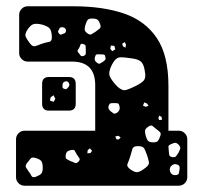

<svg xmlns="http://www.w3.org/2000/svg" viewBox="-20 -591 639 611"><path d="M58 0Q47 0 39 -8Q31 -16 31 -27V-148Q31 -159 39 -167Q47 -175 58 -175H283V-320Q283 -395 209 -395H68Q57 -395 49 -403Q41 -411 41 -422V-544Q41 -555 49 -563Q57 -571 68 -571H214Q307 -571 374.5 -548Q442 -525 479 -470Q516 -415 516 -318V-175H549Q560 -175 568 -167Q576 -159 576 -148V-27Q576 -16 568 -8Q560 0 549 0ZM299 -513Q295 -525 290 -528.5Q285 -532 273 -532Q262 -532 258.5 -527Q255 -522 252 -512Q249 -502 249.5 -496.5Q250 -491 258 -485Q266 -479 271 -482Q276 -485 284 -490Q292 -496 297 -500Q302 -504 299 -513ZM145 -475Q144 -494 137.5 -501Q131 -508 113 -513Q95 -517 86 -514Q77 -511 67 -496Q58 -482 62 -473.5Q66 -465 76 -452Q84 -442 91.5 -444Q99 -446 111 -451Q125 -456 135.5 -457.5Q146 -459 145 -475ZM181 -504Q172 -506 169 -500Q166 -495 165 -492Q164 -489 168 -484Q171 -480 174.5 -481Q178 -482 183 -484Q191 -487 190 -495Q189 -502 181 -504ZM381 -449 377 -457 369 -452 371 -444 379 -439ZM244 -451Q237 -453 236 -448.5Q235 -444 231 -437Q228 -433 227 -430.5Q226 -428 229 -424Q234 -418 236.5 -414.5Q239 -411 246 -413Q253 -416 253 -420.5Q253 -425 253 -433Q253 -440 252.5 -444.5Q252 -449 244 -451ZM344 -445 333 -446 331 -436 337 -428 347 -434ZM299 -418Q293 -418 289 -418Q285 -418 283 -412Q278 -399 288 -392Q294 -387 297.5 -388.5Q301 -390 307 -394Q313 -398 315 -401Q317 -404 315 -411Q314 -417 310 -417.5Q306 -418 299 -418ZM441 -364Q438 -385 430 -393.5Q422 -402 401 -405Q376 -409 362 -408.5Q348 -408 336 -385Q324 -361 329.5 -348Q335 -335 353 -316Q369 -301 381 -304.5Q393 -308 413 -318Q431 -327 438 -335.5Q445 -344 441 -364ZM447 -262 439 -265 435 -255 444 -251 453 -255ZM342 -263Q335 -263 331.5 -262Q328 -261 326 -255Q322 -245 332 -237Q338 -232 341.5 -230Q345 -228 352 -232Q364 -240 360 -254Q358 -262 353.5 -262.5Q349 -263 342 -263ZM494 -219 487 -223 484 -216 486 -209 496 -210ZM479 -179Q470 -186 465.5 -190Q461 -194 452 -188Q442 -181 441.5 -175Q441 -169 444 -158Q447 -147 451.5 -142.5Q456 -138 468 -138Q479 -138 482.5 -142.5Q486 -147 490 -158Q493 -166 489.5 -170Q486 -174 479 -179ZM364 -153 357 -159 347 -157 350 -148 357 -147ZM549 -130Q542 -137 537 -136.5Q532 -136 524 -132Q516 -129 516 -124.5Q516 -120 517 -112Q518 -104 518.5 -98.5Q519 -93 528 -91Q537 -90 540 -93.5Q543 -97 548 -105Q552 -113 553.5 -118Q555 -123 549 -130ZM448 -97Q443 -111 439 -118.5Q435 -126 419 -126Q404 -126 401.5 -117.5Q399 -109 395 -95Q390 -79 386 -70Q382 -61 395 -52Q410 -41 419.5 -43.5Q429 -46 443 -57Q455 -66 454 -74Q453 -82 448 -97ZM273 -111 266 -119 259 -113 258 -103 268 -104ZM224 -100Q220 -107 218 -111Q216 -115 208 -114Q198 -112 194 -108.5Q190 -105 189 -96Q188 -87 192.5 -84.5Q197 -82 205 -78Q214 -75 218.5 -72.5Q223 -70 230 -77Q236 -83 232.5 -87.5Q229 -92 224 -100ZM116 -57Q116 -71 112 -77.5Q108 -84 94 -88Q82 -92 77.5 -86.5Q73 -81 65 -71Q60 -63 62.5 -58.5Q65 -54 70 -47Q77 -38 80 -31.5Q83 -25 93 -28Q106 -33 111 -38Q116 -43 116 -57ZM545 -67Q533 -72 524 -62Q517 -53 523 -41Q529 -32 542 -34Q548 -36 549 -39Q550 -42 551 -49Q552 -56 551.5 -60Q551 -64 545 -67ZM136 -239Q114 -239 114 -261V-324Q114 -346 136 -346H199Q221 -346 221 -324V-261Q221 -239 199 -239ZM199 -327Q195 -334 188 -332Q180 -330 179 -322Q179 -316 179 -313Q179 -310 185 -308Q190 -306 192 -308Q194 -310 198 -314Q203 -321 199 -327ZM150 -288 141 -281 139 -271 151 -267 156 -277Z"/></svg>

Font: Rubik Moonrocks
Style: Regular
Weight: 400
Designer: Hubert and Fischer, NaN
Foundry: Hubert and Fischer, NaN
Version: Version 2.200